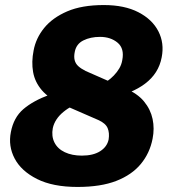

<svg xmlns="http://www.w3.org/2000/svg" viewBox="-20 -730 671 760"><path d="M287 10Q189 10 126.5 -21.5Q64 -53 38 -102.5Q12 -152 23 -207Q34 -265 72.5 -298Q111 -331 176 -355L269 -312Q248 -301 231 -287Q214 -273 203.5 -257Q193 -241 189 -223Q183 -191 195.5 -166Q208 -141 236.5 -127.5Q265 -114 304 -114Q349 -114 376.5 -131.5Q404 -149 410 -178Q414 -204 406 -223Q398 -242 369 -255L229 -316Q174 -340 146 -372.5Q118 -405 111 -445Q104 -485 113 -530Q122 -579 155 -619.5Q188 -660 246 -685Q304 -710 391 -710Q473 -710 528 -681.5Q583 -653 607 -606Q631 -559 620 -503Q614 -471 597.5 -445Q581 -419 554.5 -399Q528 -379 494 -365L402 -407Q418 -418 430.5 -431Q443 -444 452 -459Q461 -474 464 -492Q473 -538 445.5 -561Q418 -584 376 -584Q338 -584 310 -570Q282 -556 276 -525Q272 -506 275.5 -492Q279 -478 290 -468Q301 -458 319 -449L476 -380Q524 -360 550 -328.5Q576 -297 584 -259Q592 -221 584 -181Q573 -124 537.5 -81Q502 -38 440.5 -14Q379 10 287 10Z"/></svg>

Font: REM
Style: Bold Italic
Weight: 700
Italic angle: -11°
Designer: Octavio Pardo
Foundry: Ashler Design
Version: Version 1.005;gftools[0.9.28]